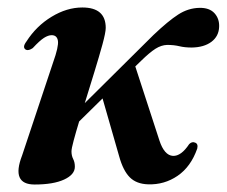

<svg xmlns="http://www.w3.org/2000/svg" viewBox="-20 -483 606 513"><path d="M262.5 -408.5Q262.5 -396.5 253.8 -364.5Q245 -332.5 232.2 -290.8Q219.5 -249 206.5 -207.5L390 -389.5Q429.5 -427 456.2 -444.2Q483 -461.5 513 -462Q539.5 -462.5 553 -447.8Q566.5 -433 565.5 -411Q564.5 -386 544.8 -371.2Q525 -356.5 492.5 -356Q473.5 -356 459.2 -359.5Q445 -363 426.5 -363Q411 -362.5 395.5 -352.8Q380 -343 357 -320.5L341.5 -305.5L406 -107.5Q419 -68 442 -66.5Q464 -65.5 485.5 -98Q493 -105.5 501 -102Q510 -99 507 -86Q490 -37.5 454.5 -13.2Q419 11 375.5 9.5Q344.5 8.5 326.8 -9.2Q309 -27 298.5 -65L254 -220L191.5 -158.5Q182.5 -129 176.8 -107.5Q171 -86 171 -78.5Q171 -67 175.5 -58.2Q180 -49.5 180 -37.5Q180 -16.5 151.2 -3.2Q122.5 10 72.5 10Q9 10 39 -67.5L122 -316.5Q137 -358.5 134.8 -373.8Q132.5 -389 118 -389Q109 -389 97.5 -381.8Q86 -374.5 67.5 -354.5Q56.5 -347 49.5 -350Q38.5 -356 50.5 -372Q77 -413.5 117.8 -438.2Q158.5 -463 200 -463Q262.5 -463 262.5 -408.5Z"/></svg>

Font: Fraunces 72pt SemiBold
Style: Italic
Weight: 600
Italic angle: -16°
Version: Version 1.000;[b76b70a41]